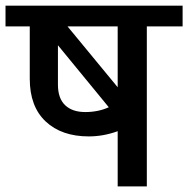

<svg xmlns="http://www.w3.org/2000/svg" viewBox="-35 -669 675 689"><path d="M355.4 -284.1 172.9 -506.6V-365.5Q172.9 -316 198.7 -291.5Q224.5 -266.9 271 -266.9Q317.5 -266.9 355.4 -284.1ZM387.3 -574.3H207.3L387.3 -355.9ZM387.3 0V-198.2Q336.2 -179.5 283.6 -179.5Q186 -179.5 128.9 -233.1Q71.8 -286.7 71.8 -386.2V-574.3H-15.2V-648.6H620.3V-574.3H491.9V0Z"/></svg>

Font: Khula Semibold
Style: Regular
Weight: 600
Designer: Erin McLaughlin, Steve Matteson
Version: Version 1.000;PS 1.0;hotconv 1.0.72;makeotf.lib2.5.5900; ttf